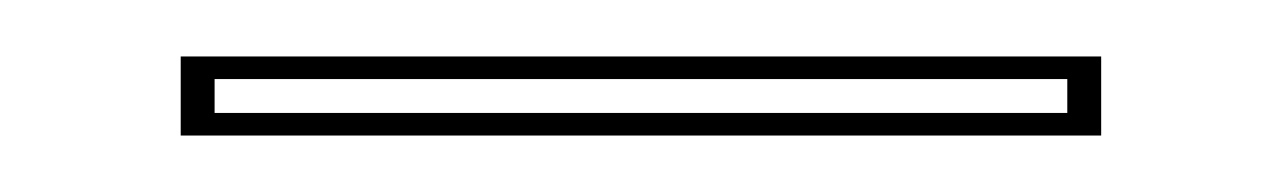

<svg xmlns="http://www.w3.org/2000/svg" viewBox="-20 -683 454 68"><path d="M44 -635V-663H370V-635ZM56 -643H358V-655H56Z"/></svg>

Font: Kalnia Glaze Thin Light
Style: Regular
Weight: 300
Version: Version 1.110